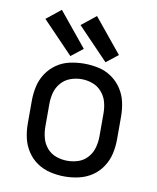

<svg xmlns="http://www.w3.org/2000/svg" viewBox="-87 -839 749 915"><g transform="rotate(10 288.0 -382.0)"><path d="M288 8Q323 8 357.5 0Q392 -8 421 -27.5Q450 -47 469.5 -77Q489 -107 496.5 -141Q504 -175 504 -210V-320Q504 -355 496.5 -389.5Q489 -424 469.5 -453.5Q450 -483 421 -503Q392 -523 357.5 -530.5Q323 -538 288 -538Q253 -538 218.5 -530.5Q184 -523 155 -503Q126 -483 106.5 -453.5Q87 -424 79.5 -389.5Q72 -355 72 -320V-210Q72 -175 79.5 -141Q87 -107 106.5 -77Q126 -47 155 -27.5Q184 -8 218.5 0Q253 8 288 8ZM288 -68Q261 -68 234.5 -77Q208 -86 189.5 -107.5Q171 -129 164 -156Q157 -183 157 -210V-320Q157 -348 164 -374.5Q171 -401 189.5 -422.5Q208 -444 234.5 -453.5Q261 -463 288 -463Q316 -463 342 -453.5Q368 -444 386.5 -422.5Q405 -401 412 -374.5Q419 -348 419 -320V-210Q419 -183 412 -156Q405 -129 386.5 -107.5Q368 -86 342 -77Q316 -68 288 -68ZM386 -562 443 -607 308 -772 238 -716ZM216 -562 273 -607 138 -772 68 -716Z"/></g></svg>

Font: Iosevka Sparkle
Style: Regular
Weight: 400
Designer: Belleve Invis
Foundry: Belleve Invis
Version: Version 4.5.0; ttfautohint (v1.8.3)